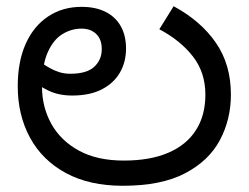

<svg xmlns="http://www.w3.org/2000/svg" viewBox="-20 -585 799 617"><path d="M375 12Q267 12 191.5 -29Q116 -70 76.5 -142.5Q37 -215 37 -308Q37 -387 62.5 -444Q88 -501 134.5 -532Q181 -563 242 -563Q287 -563 319 -547Q351 -531 368 -501Q385 -471 385 -429Q385 -386 365.5 -352Q346 -318 307.5 -298Q269 -278 212 -278Q190 -278 171 -282Q152 -286 136.5 -293.5Q121 -301 108 -309L118 -380Q128 -373 141.5 -365.5Q155 -358 171 -353Q187 -348 206 -348Q259 -348 283 -370.5Q307 -393 307 -427Q307 -459 289 -476Q271 -493 242 -493Q209 -493 180 -475Q151 -457 133 -416Q115 -375 115 -306Q115 -241 145 -187Q175 -133 233.5 -101Q292 -69 378 -69Q462 -69 520.5 -94Q579 -119 609.5 -166.5Q640 -214 640 -281Q640 -352 600 -403.5Q560 -455 492 -491L538 -565Q625 -518 673.5 -448Q722 -378 722 -281Q722 -201 686.5 -134.5Q651 -68 574.5 -28Q498 12 375 12Z"/></svg>

Font: hexkannada15
Style: Book
Weight: 400
Designer: Jelle Bosma - Monotype Design Team
Foundry: Monotype Imaging Inc.
Version: Version 2.003